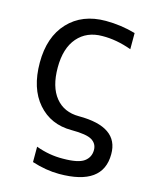

<svg xmlns="http://www.w3.org/2000/svg" viewBox="-115 -611 732 918"><g transform="rotate(15 251.0 -152.5)"><path d="M293.9 -535.2Q369.1 -535.2 441.4 -514.6V-434.6Q366.2 -461.9 296.9 -460.9Q219.7 -460.9 174.3 -408.7Q128.9 -356.4 128.9 -260.7Q128.9 -165 170.9 -113.3Q212.9 -61.5 287.1 -61.5Q484.4 -61.5 483.4 74.2Q483.4 229.5 266.6 229.5Q202.1 229.5 131.8 207V130.9Q198.2 155.3 264.6 154.3Q340.8 154.3 369.6 133.3Q398.4 112.3 398.4 76.2Q398.4 44.9 371.6 28.3Q344.7 11.7 269.5 11.7Q167 11.7 103.5 -61Q40 -133.8 40 -261.2Q40 -388.7 108.9 -461.9Q177.7 -535.2 293.9 -535.2Z"/></g></svg>

Font: Gen Shin Gothic Regular
Style: Regular
Weight: 400
Designer: [Source Han Sans]
Ryoko NISHIZUKA  (kana & ideographs); Paul D. Hunt (Latin, Greek & Cyrillic); Wenlong ZHANG  (bopomofo
Version: Version 1.002.20150607